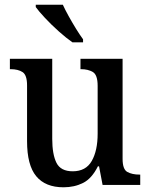

<svg xmlns="http://www.w3.org/2000/svg" viewBox="-20 -786 639 816"><path d="M250 10Q173 10 134 -37Q95 -84 95 -186V-423Q95 -467 76 -479.5Q57 -492 25 -492H22V-536H202V-196Q202 -130 220 -94Q238 -58 289 -58Q345 -58 370 -102Q395 -146 395 -218V-421Q395 -468 374.5 -480Q354 -492 325 -492H322V-536H501V-111Q501 -66 521.5 -55Q542 -44 572 -44H576V0H416L401 -79H396Q370 -27 333 -8.5Q296 10 250 10ZM288 -606Q262 -624 230 -652.5Q198 -681 171 -710Q144 -739 132 -756V-766H247Q257 -744 272 -717Q287 -690 303 -664Q319 -638 333 -619V-606Z"/></svg>

Font: Noto Serif Khmer SemiCondensed Medium
Style: Regular
Weight: 500
Width: 4
Designer: Danh Hong and the Monotype Design Team
Foundry: Monotype Imaging Inc.
Version: Version 2.004; ttfautohint (v1.8.4.7-5d5b)